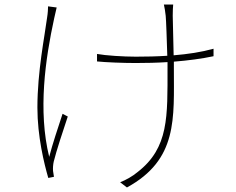

<svg xmlns="http://www.w3.org/2000/svg" viewBox="-20 -784 1040 847"><path d="M230 -751 192 -756C192 -745 191 -726 188 -708C177 -623 145 -470 145 -309C145 -182 175 -61 193 1L218 -4C217 -11 215 -21 214 -30C213 -42 214 -58 217 -71C227 -113 261 -217 279 -270L256 -282C235 -219 211 -146 197 -92C147 -296 180 -524 219 -703C223 -720 227 -739 230 -751ZM408 -546V-513C445 -509 525 -506 578 -506C624 -506 672 -507 719 -510V-485C719 -269 725 -132 587 -25C566 -7 534 11 510 20L540 43C765 -80 747 -261 747 -485V-512C810 -517 870 -525 922 -536V-569C868 -554 808 -545 746 -540L742 -715C742 -737 743 -753 744 -764H703C706 -749 709 -735 711 -714C713 -694 716 -604 718 -538C672 -535 625 -534 579 -534C524 -534 446 -539 408 -546Z"/></svg>

Font: Harano Aji Gothic KR ExtraLight
Style: Regular
Weight: 250
Foundry: Masamichi Hosoda
Version: HaranoAjiGothicKR-ExtraLight version 20220220;ttx 4.29.1